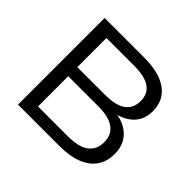

<svg xmlns="http://www.w3.org/2000/svg" viewBox="-164 -905 1105 1105"><g transform="rotate(45 388.5 -352.5)"><path d="M106 0V-705H430Q551 -705 616.5 -657.5Q682 -610 682 -523Q682 -455 641.5 -413Q601 -371 531 -357V-365Q582 -360 620 -338.5Q658 -317 679.5 -280.5Q701 -244 701 -193Q701 -131 671 -88Q641 -45 583.5 -22.5Q526 0 443 0ZM195 -74H437Q463 -74 488 -77Q513 -80 535 -88Q557 -96 574 -110.5Q591 -125 600.5 -146Q610 -167 610 -197Q610 -227 600.5 -248.5Q591 -270 574 -284Q557 -298 535 -306Q513 -314 488.5 -317Q464 -320 438 -320H195ZM195 -394H421Q507 -394 549 -424Q591 -454 591 -514Q591 -573 549 -602Q507 -631 420 -631H195Z"/></g></svg>

Font: Nunito Sans 10pt SemiExpanded
Style: Regular
Weight: 400
Width: 6
Designer: Vernon Adams
Foundry: Vernon Adams
Version: Version 3.101;gftools[0.9.27]